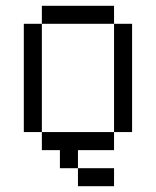

<svg xmlns="http://www.w3.org/2000/svg" viewBox="-20 -520 540 665"><path d="M375 125V62.5H250V125ZM250 62.5V0H375V-62.5H125V0H187.5V62.5ZM125 -62.5Q125 -62.5 125 -437.5H62.5Q62.5 -437.5 62.5 -62.5ZM375 -62.5H437.5Q437.5 -62.5 437.5 -437.5H375Q375 -437.5 375 -62.5ZM125 -437.5H375V-500H125Z"/></svg>

Font: Unifont
Style: Regular
Weight: 500
Version: Version 13.0.05